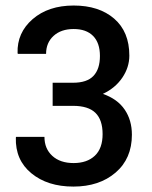

<svg xmlns="http://www.w3.org/2000/svg" viewBox="-20 -668 552 698"><path d="M171.4 -283.2V-367.2H245.6Q296.4 -367.2 319.8 -392.1Q343.3 -417 343.3 -464.6Q343.3 -512.2 318.4 -537.4Q293.5 -562.5 247.8 -562.5Q202.1 -562.5 174.8 -537.6Q147.5 -512.7 147.5 -472.2H44.9L43.9 -475.1Q41.5 -548.8 98.6 -598.4Q155.8 -647.9 247.8 -647.9Q339.8 -647.9 395 -600.3Q450.2 -552.7 450.2 -465.8Q450.2 -423.3 424.6 -385.5Q398.9 -347.7 354 -326.7Q407.2 -308.1 433.3 -269.5Q459.5 -231 459.5 -178.2Q459.5 -91.3 400.1 -40.5Q340.8 10.3 246.8 10.3Q152.8 10.3 94 -38.1Q35.2 -86.4 37.6 -168L38.6 -170.4H141.6Q141.6 -127.4 170.2 -101.3Q198.7 -75.2 247.6 -75.2Q296.4 -75.2 324.7 -101.8Q353 -128.4 353 -180.4Q353 -232.4 326.9 -257.8Q300.8 -283.2 245.6 -283.2Z"/></svg>

Font: Yantramanav Medium
Style: Regular
Weight: 500
Version: Version 1.001;PS 1.0;hotconv 1.0.72;makeotf.lib2.5.5900; ttf